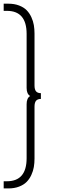

<svg xmlns="http://www.w3.org/2000/svg" viewBox="-31 -802 315 1058"><path d="M-10.7 -742.2V-781.7H14.6Q48.3 -781.7 74.2 -771.7Q100.1 -761.7 115.7 -745.8Q131.3 -730 141.6 -707.8Q151.9 -685.5 155.5 -663.6Q159.2 -641.6 159.2 -617.2V-331.1Q159.2 -308.6 167.7 -298.6Q176.3 -288.6 194.3 -288.6V-256.8Q176.3 -256.8 167.7 -246.8Q159.2 -236.8 159.2 -214.4V71.8Q159.2 96.2 155.5 118.2Q151.9 140.1 141.6 162.4Q131.3 184.6 115.7 200.4Q100.1 216.3 74.2 226.3Q48.3 236.3 14.6 236.3H-10.7V196.8H6.8Q115.7 196.8 115.7 69.8V-228Q115.7 -261.7 135.3 -272.9Q115.7 -284.2 115.7 -317.4V-615.2Q115.7 -742.2 6.8 -742.2Z"/></svg>

Font: Spartan MB Light
Style: Regular
Weight: 300
Designer: Matt Bailey, Mirko Velimirovic
Foundry: Matt Bailey
Version: Version 1.005